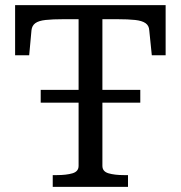

<svg xmlns="http://www.w3.org/2000/svg" viewBox="-20 -730 706 750"><path d="M139 -379H528V-329H139ZM287 -82V-655H228Q185 -655 158 -652Q131 -649 118 -639.5Q105 -630 103 -612L94 -514H39V-710H627V-514H573L563 -612Q562 -630 548.5 -639.5Q535 -649 508 -652Q481 -655 438 -655H380V-82Q380 -60 404 -53Q428 -46 464 -46H480V0H186V-46H202Q239 -46 263 -53Q287 -60 287 -82Z"/></svg>

Font: Roboto Serif 28pt
Style: Regular
Weight: 400
Designer: Greg Gazdowicz
Foundry: Commercial Type
Version: Version 1.008